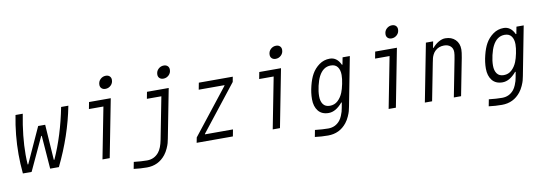

<svg xmlns="http://www.w3.org/2000/svg" viewBox="-73 -1463 6147 2175"><g transform="rotate(-10 3000.0 -375.0)"><path d="M340.5 -499.3H421.2L448.6 -91.1H455.1Q571.6 -348.3 634.1 -666.7H717.4Q652.3 -331.4 490.9 0H390.6L361.3 -382.2H354.8L177.1 0H76.8Q65.8 -113.9 65.8 -221.4Q65.8 -444.7 109.4 -666.7H192.7Q143.9 -413.4 143.9 -203.1Q143.9 -145.8 147.8 -91.1H154.3Z M1104.2 -837.9Q1104.2 -877 1130.9 -902Q1157.6 -927.1 1193.4 -927.1Q1220.7 -927.1 1237.3 -911.5Q1253.9 -895.8 1253.9 -870.4Q1253.9 -831.4 1227.2 -806.3Q1200.5 -781.2 1164.7 -781.2Q1137.4 -781.2 1120.8 -796.9Q1104.2 -812.5 1104.2 -837.9ZM992.2 0 1106.8 -588.5H940.1L955.1 -666.7H1205.1L1075.5 0Z M1679 -104.2 1773.4 -588.5H1606.8L1621.7 -666.7H1871.7L1762.4 -104.2Q1755.9 -72.9 1751 -53.4Q1746.1 -33.9 1729.2 4.6Q1712.2 43 1688.2 73.6Q1606.1 177.1 1473.3 177.1Q1397.1 177.1 1321.6 167.3L1336.6 89.2Q1423.2 99 1488.3 99Q1571.6 99 1623.7 35.2Q1660.8 -10.4 1679 -104.2ZM1770.8 -837.9Q1770.8 -877 1797.5 -902Q1824.2 -927.1 1860 -927.1Q1887.4 -927.1 1904 -911.5Q1920.6 -895.8 1920.6 -870.4Q1920.6 -831.4 1893.9 -806.3Q1867.2 -781.2 1831.4 -781.2Q1804 -781.2 1787.4 -796.9Q1770.8 -812.5 1770.8 -837.9Z M2203.1 -588.5 2218.1 -666.7H2608.7L2597.7 -608.1L2186.2 -84.6L2184.9 -78.1H2507.2L2492.2 0H2075.5L2087.2 -59.9L2498 -582L2499.3 -588.5Z M3062.5 -837.9Q3062.5 -877 3089.2 -902Q3115.9 -927.1 3151.7 -927.1Q3179 -927.1 3195.6 -911.5Q3212.2 -895.8 3212.2 -870.4Q3212.2 -831.4 3185.5 -806.3Q3158.9 -781.2 3123 -781.2Q3095.7 -781.2 3079.1 -796.9Q3062.5 -812.5 3062.5 -837.9ZM2950.5 0 3065.1 -588.5H2898.4L2913.4 -666.7H3163.4L3033.9 0Z M3826.2 -472Q3826.2 -529.9 3800.8 -564.5Q3775.4 -599 3723.3 -599Q3634.1 -599 3584 -501.3Q3563.2 -460.3 3548.2 -396.8Q3533.2 -333.3 3533.2 -278Q3533.2 -220.1 3558.6 -185.5Q3584 -151 3636.1 -151Q3689.5 -151 3727.2 -185.9Q3765 -220.7 3786.5 -273.4Q3802.1 -311.8 3814.1 -370.1Q3826.2 -428.4 3826.2 -472ZM3608.1 -72.9Q3529.9 -72.9 3488.9 -124Q3447.9 -175.1 3447.9 -259.1Q3447.9 -332 3467.8 -411.1Q3487.6 -490.2 3516.3 -541Q3548.8 -599 3602.9 -638Q3656.9 -677.1 3725.3 -677.1Q3807.3 -677.1 3849.6 -585.3H3856.1L3871.7 -666.7H3955.1L3846.4 -104.2Q3839.8 -72.9 3835 -53.4Q3830.1 -33.9 3813.2 4.6Q3796.2 43 3772.1 73.6Q3690.1 177.1 3557.3 177.1Q3481.1 177.1 3405.6 167.3L3420.6 89.2Q3507.2 99 3572.9 99Q3655.6 99 3707.7 35.2Q3724.6 14.3 3737.6 -17.3Q3750.7 -48.8 3753.6 -61.8Q3756.5 -74.9 3763 -104.2L3774.1 -164.7H3767.6Q3690.1 -72.9 3608.1 -72.9Z M4395.8 -837.9Q4395.8 -877 4422.5 -902Q4449.2 -927.1 4485 -927.1Q4512.4 -927.1 4529 -911.5Q4545.6 -895.8 4545.6 -870.4Q4545.6 -831.4 4518.9 -806.3Q4492.2 -781.2 4456.4 -781.2Q4429 -781.2 4412.4 -796.9Q4395.8 -812.5 4395.8 -837.9ZM4283.9 0 4398.4 -588.5H4231.8L4246.7 -666.7H4496.7L4367.2 0Z M5127.6 -505.2Q5127.6 -549.5 5099.9 -574.2Q5072.3 -599 5025.4 -599Q4964.2 -599 4921.9 -558.6Q4904.9 -542.3 4893.9 -520.2Q4882.8 -498 4878.6 -480.8Q4874.3 -463.5 4867.2 -427.7L4783.9 0H4700.5L4830.1 -666.7H4913.4L4899.1 -593.8H4905.6Q4937.5 -631.5 4977.2 -654.3Q5016.9 -677.1 5053.4 -677.1Q5125.7 -677.1 5168.9 -634.4Q5212.2 -591.8 5212.2 -521.5Q5212.2 -490.2 5200.5 -427.7L5117.2 0H5033.9L5117.2 -427.7Q5127.6 -481.1 5127.6 -505.2Z M5826.2 -472Q5826.2 -529.9 5800.8 -564.5Q5775.4 -599 5723.3 -599Q5634.1 -599 5584 -501.3Q5563.2 -460.3 5548.2 -396.8Q5533.2 -333.3 5533.2 -278Q5533.2 -220.1 5558.6 -185.5Q5584 -151 5636.1 -151Q5689.5 -151 5727.2 -185.9Q5765 -220.7 5786.5 -273.4Q5802.1 -311.8 5814.1 -370.1Q5826.2 -428.4 5826.2 -472ZM5608.1 -72.9Q5529.9 -72.9 5488.9 -124Q5447.9 -175.1 5447.9 -259.1Q5447.9 -332 5467.8 -411.1Q5487.6 -490.2 5516.3 -541Q5548.8 -599 5602.9 -638Q5656.9 -677.1 5725.3 -677.1Q5807.3 -677.1 5849.6 -585.3H5856.1L5871.7 -666.7H5955.1L5846.4 -104.2Q5839.8 -72.9 5835 -53.4Q5830.1 -33.9 5813.2 4.6Q5796.2 43 5772.1 73.6Q5690.1 177.1 5557.3 177.1Q5481.1 177.1 5405.6 167.3L5420.6 89.2Q5507.2 99 5572.9 99Q5655.6 99 5707.7 35.2Q5724.6 14.3 5737.6 -17.3Q5750.7 -48.8 5753.6 -61.8Q5756.5 -74.9 5763 -104.2L5774.1 -164.7H5767.6Q5690.1 -72.9 5608.1 -72.9Z"/></g></svg>

Font: Monoid
Style: Italic
Weight: 400
Width: 4
Italic angle: -11°
Monospace: yes
Version: Version 0.61